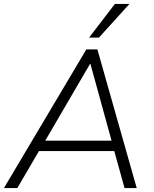

<svg xmlns="http://www.w3.org/2000/svg" viewBox="-34 -956 782 976"><path d="M-14 0 405 -705H461L661 0H599L547 -188H164L54 0ZM423 -630 196 -241H533L426 -630ZM419 -765 550 -936H624L469 -765Z"/></svg>

Font: Mulish Light
Style: Italic
Weight: 300
Italic angle: -9°
Designer: Vernon Adams
Foundry: Vernon Adams
Version: Version 3.603; ttfautohint (v1.8.3)